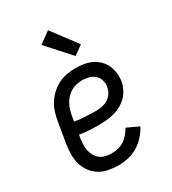

<svg xmlns="http://www.w3.org/2000/svg" viewBox="-187 -865 874 973"><g transform="rotate(-30 250.0 -378.0)"><path d="M218 8Q189 8 160 2.5Q131 -3 107.5 -17.5Q84 -32 67.5 -54.5Q51 -77 43.5 -104Q36 -131 36 -160.5Q36 -190 41 -219L61 -339Q65 -364 73 -389Q81 -414 95 -436.5Q109 -459 129.5 -477.5Q150 -496 173.5 -507.5Q197 -519 222.5 -523.5Q248 -528 273 -528Q298 -528 322 -524Q346 -520 367 -510Q388 -500 404.5 -483.5Q421 -467 430.5 -446Q440 -425 443 -401Q446 -377 442 -352Q438 -331 427.5 -310Q417 -289 400.5 -272.5Q384 -256 363 -245Q342 -234 320.5 -228.5Q299 -223 277 -221Q255 -219 234 -219Q205 -219 176.5 -220.5Q148 -222 121 -227L117 -208Q115 -190 114 -171.5Q113 -153 117 -136.5Q121 -120 129.5 -105Q138 -90 151.5 -80Q165 -70 182.5 -66Q200 -62 218 -62Q236 -62 255 -66.5Q274 -71 290.5 -81.5Q307 -92 320 -107.5Q333 -123 342 -140L411 -108Q397 -82 376.5 -59Q356 -36 330 -20.5Q304 -5 275 1.5Q246 8 218 8ZM251 -288Q270 -288 288 -291Q306 -294 323 -303.5Q340 -313 351 -329.5Q362 -346 365 -364Q369 -384 363.5 -403Q358 -422 344.5 -434.5Q331 -447 312 -452.5Q293 -458 273 -458Q256 -458 239.5 -454.5Q223 -451 207.5 -442.5Q192 -434 179.5 -421Q167 -408 158.5 -392.5Q150 -377 145 -360.5Q140 -344 137 -328L132 -297Q147 -294 161.5 -292.5Q176 -291 191 -290.5Q206 -290 221 -289Q236 -288 251 -288ZM305 -581 183 -716 249 -764 358 -619Z"/></g></svg>

Font: Iosevka Gothic
Style: Italic
Weight: 400
Italic angle: -9°
Monospace: yes
Designer: Belleve Invis
Foundry: Belleve Invis
Version: Version 15.5.1; ttfautohint (v1.8.4)